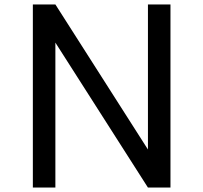

<svg xmlns="http://www.w3.org/2000/svg" viewBox="-20 -845 916 865"><path d="M128 0V-825H229.5L646.5 -171.5V-825H748V0H646.5L229.5 -653V0Z"/></svg>

Font: Spartan Thin Medium
Style: Regular
Weight: 500
Version: Version 1.004